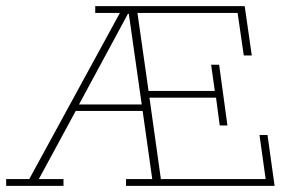

<svg xmlns="http://www.w3.org/2000/svg" viewBox="-30 -603 951 623"><path d="M-10 0V-22H65L359 -561H279V-583H764L787 -423H761L741 -561H416L452 -308H667L655 -393H681L708 -196H683L671 -286H455L492 -22H832L812 -165H838L861 0H379V-22H464L432 -249L445 -243H211L219 -249L96 -22H176V0ZM222 -256 218 -264H435L431 -256L388 -558H385Z"/></svg>

Font: Rokkitt Thin
Style: Regular
Weight: 250
Version: Version 3.103